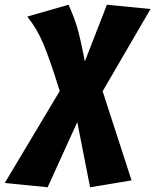

<svg xmlns="http://www.w3.org/2000/svg" viewBox="-113 -566 655 810"><path d="M320 -181 442 195 267 224 213 -51 88 224 -93 206 139 -182Q97 -317 69.5 -382Q42 -447 2 -496L176 -546Q199 -496 212.5 -450.5Q226 -405 245 -307L338 -546L522 -528Z"/></svg>

Font: Trujillo ExtraBold
Style: Italic
Weight: 800
Italic angle: -8°
Designer: Fira Sans original fonts by bBox Type GmbH, Carrois Corporate GbR, & Edenspiekermann AG / Changes by Cristiano Sobral
Foundry: Fira Sans original fonts by bBox Type GmbH, Carrois Corporate GbR, & Edenspiekermann AG / Changes by Cristiano Sobral
Version: Version 4.301;July 28, 2020;FontCreator 13.0.0.2655 64-bit